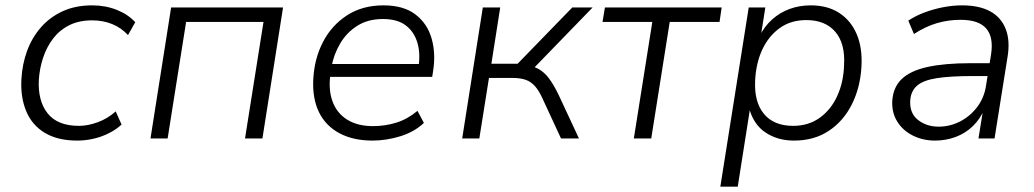

<svg xmlns="http://www.w3.org/2000/svg" viewBox="-20 -517 3862 717"><path d="M268 8Q196 8 148 -20.5Q100 -49 78 -101.5Q56 -154 60 -222Q63 -277 81 -326.5Q99 -376 132.5 -414.5Q166 -453 214 -475Q262 -497 324 -497Q374 -497 416.5 -480Q459 -463 485 -434L458 -386Q432 -414 398 -427.5Q364 -441 324 -441Q276 -441 240 -423.5Q204 -406 179.5 -374.5Q155 -343 141.5 -303Q128 -263 125 -219Q121 -140 158 -93.5Q195 -47 275 -47Q308 -47 345 -60.5Q382 -74 412 -101L434 -52Q415 -34 387.5 -20Q360 -6 329.5 1Q299 8 268 8Z M542 0 619 -489H1037L960 0H895L964 -435H675L606 0Z M1371 8Q1299 8 1247.5 -19.5Q1196 -47 1171 -98.5Q1146 -150 1150 -222Q1154 -298 1186 -360Q1218 -422 1275.5 -459.5Q1333 -497 1412 -497Q1487 -497 1531.5 -463Q1576 -429 1592 -372.5Q1608 -316 1597 -249L1594 -230H1195L1203 -278H1564L1542 -262Q1551 -315 1539 -356.5Q1527 -398 1495.5 -422Q1464 -446 1410 -446Q1354 -446 1314 -420.5Q1274 -395 1250 -354Q1226 -313 1218 -267L1215 -247Q1205 -186 1221 -140.5Q1237 -95 1276 -70.5Q1315 -46 1373 -46Q1418 -46 1460 -59Q1502 -72 1539 -103L1563 -58Q1527 -24 1474.5 -8Q1422 8 1371 8Z M1706 0 1783 -489H1848L1815 -279H1913L2117 -489H2193L1966 -255L1943 -273Q1970 -271 1991 -259.5Q2012 -248 2029.5 -225Q2047 -202 2066 -163L2142 0H2075L2006 -149Q1993 -178 1978 -195Q1963 -212 1943 -219Q1923 -226 1893 -226H1806L1770 0Z M2347 0 2416 -435H2230L2239 -489H2675L2667 -435H2481L2412 0Z M2670 180 2776 -489H2838L2821 -381H2816Q2835 -419 2863.5 -444.5Q2892 -470 2928.5 -483.5Q2965 -497 3008 -497Q3070 -497 3113.5 -469Q3157 -441 3179 -390Q3201 -339 3197 -269Q3193 -192 3162 -129Q3131 -66 3076 -29Q3021 8 2945 8Q2884 8 2839 -22Q2794 -52 2778 -112H2781L2735 180ZM2942 -47Q2999 -47 3041 -77Q3083 -107 3106.5 -158.5Q3130 -210 3132 -273Q3137 -354 3099.5 -398Q3062 -442 2991 -442Q2933 -442 2891.5 -412Q2850 -382 2826.5 -331.5Q2803 -281 2800 -216Q2796 -136 2833 -91.5Q2870 -47 2942 -47Z M3472 8Q3427 8 3389.5 -10.5Q3352 -29 3331 -62.5Q3310 -96 3312 -139Q3315 -191 3347.5 -222Q3380 -253 3444 -267Q3508 -281 3604 -281H3687L3679 -233H3612Q3528 -233 3477.5 -225Q3427 -217 3404 -196.5Q3381 -176 3379 -140Q3377 -93 3409 -68.5Q3441 -44 3485 -44Q3527 -44 3564.5 -63Q3602 -82 3628.5 -116.5Q3655 -151 3662 -196L3681 -314Q3691 -378 3663 -410.5Q3635 -443 3567 -443Q3521 -443 3478.5 -430.5Q3436 -418 3393 -390L3372 -440Q3399 -458 3432.5 -470.5Q3466 -483 3502 -490Q3538 -497 3573 -497Q3637 -497 3678 -474.5Q3719 -452 3736 -408Q3753 -364 3742 -301L3694 0H3634L3652 -112H3657Q3641 -73 3613 -46Q3585 -19 3548.5 -5.5Q3512 8 3472 8Z"/></svg>

Font: Nunito Sans 10pt Light
Style: Italic
Weight: 300
Italic angle: -9°
Designer: Vernon Adams
Foundry: Vernon Adams
Version: Version 3.101;gftools[0.9.27]